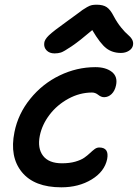

<svg xmlns="http://www.w3.org/2000/svg" viewBox="-20 -840 591 824"><path d="M213.9 -610.8Q192.4 -610.8 179.9 -623.8Q167.5 -636.7 169.9 -655.8Q171.4 -670.4 189.5 -688Q207.5 -705.6 271 -751Q285.6 -761.2 306.2 -776.6Q326.7 -792 334.2 -797.4Q341.8 -802.7 353.8 -809.6Q365.7 -816.4 374.5 -818.1Q383.3 -819.8 395 -819.8Q422.4 -819.8 438 -809.3Q453.6 -798.8 467.8 -771Q482.4 -743.2 500 -721.7Q517.6 -700.2 529.1 -690.9Q540.5 -681.6 546.9 -670.4Q553.2 -659.2 550.8 -646Q547.9 -631.3 533.2 -622.1Q518.6 -612.8 499 -612.8Q462.4 -612.8 436.3 -632.8Q410.2 -652.8 376 -710.9Q321.8 -664.6 287.8 -641.6Q253.9 -618.7 241.7 -614.7Q229.5 -610.8 213.9 -610.8ZM243.2 -36.1Q127 -36.1 73.7 -101.6Q20.5 -167 42 -272.9Q57.6 -351.6 109.9 -416Q162.1 -480.5 235.8 -516.1Q309.6 -551.8 389.2 -551.8Q434.1 -551.8 460 -531.5Q485.8 -511.2 478 -474.1Q473.1 -450.2 459 -436.5Q444.8 -422.9 426.8 -422.9Q414.1 -422.9 401.6 -432.9Q389.2 -442.9 375 -442.9Q322.3 -442.9 273.4 -416.3Q224.6 -389.6 192.6 -347.4Q160.6 -305.2 150.9 -257.8Q140.1 -203.6 164.8 -171.4Q189.5 -139.2 246.1 -139.2Q278.3 -139.2 303 -146.2Q327.6 -153.3 341.6 -163.1Q355.5 -172.9 366 -182.9Q376.5 -192.9 386 -200Q395.5 -207 405.8 -207Q449.2 -207 439.9 -157.2Q428.7 -103.5 373.3 -69.8Q317.9 -36.1 243.2 -36.1Z"/></svg>

Font: Shantell Sans Bouncy
Style: Italic
Weight: 500
Italic angle: -11.31°
Designer: Stephen Nixon, Anya Danilova, Shantell Martin
Foundry: Arrow Type
Version: Version 1.006;[9816181b4]